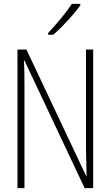

<svg xmlns="http://www.w3.org/2000/svg" viewBox="-20 -969 570 989"><path d="M70 0V-714H116L424 -62H426Q426 -96 424.5 -135Q423 -174 423 -204V-714H460V0H416L106 -657H103Q105 -628 105.5 -595.5Q106 -563 106 -519V0ZM228 -799Q260 -833 294 -874Q328 -915 350 -949H394V-942Q378 -919 354 -891.5Q330 -864 304 -837Q278 -810 254 -790H228Z"/></svg>

Font: Noto Sans Mono Condensed ExtraLight
Style: Regular
Weight: 200
Width: 3
Designer: Monotype Design Team
Foundry: Monotype Imaging Inc.
Version: Version 2.014; ttfautohint (v1.8.4.7-5d5b)